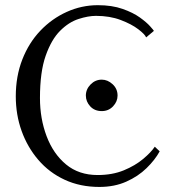

<svg xmlns="http://www.w3.org/2000/svg" viewBox="-20 -718 675 748"><path d="M602.1 -128.4Q584 -95.2 551 -63Q518.1 -30.8 471.9 -10.3Q425.8 10.3 367.2 10.3Q292.5 10.3 232.2 -17.6Q171.9 -45.4 129.4 -95Q86.9 -144.5 64.2 -207.8Q41.5 -271 41.5 -342.8Q41.5 -420.9 66.9 -486.1Q92.3 -551.3 137.2 -598.4Q182.1 -645.5 240 -671.6Q297.9 -697.8 361.3 -697.8Q416.5 -697.8 457.5 -683.3Q498.5 -668.9 524.9 -649.9Q551.3 -630.9 564.9 -615.5Q578.6 -600.1 579.6 -597.7L549.3 -572.3Q544.9 -584 518.8 -604Q492.7 -624 450.2 -640.1Q407.7 -656.2 354 -656.2Q323.7 -656.2 285.9 -644Q248 -631.8 214.1 -597.9Q180.2 -564 158 -501Q135.7 -438 135.7 -335.9Q135.7 -255.9 161.6 -187.3Q187.5 -118.7 237.3 -77.4Q287.1 -36.1 360.4 -36.1Q417.5 -36.1 462.2 -54.4Q506.8 -72.8 538.1 -99.1Q569.3 -125.5 583 -146.5ZM376.5 -285.2Q348.6 -285.2 331.5 -303.7Q314.5 -322.3 314.5 -345.7Q314.5 -370.1 332.8 -388.9Q351.1 -407.7 376.5 -407.7Q399.4 -407.7 418.7 -389.9Q438 -372.1 438 -345.7Q438 -322.3 420.4 -303.7Q402.8 -285.2 376.5 -285.2Z"/></svg>

Font: Kurinto Seri
Style: Regular
Weight: 400
Designer: Kurinto was developed by Clint Goss from a range of fonts that are compatible with the SIL Open Font License Version 1.1
Foundry: Clinton F. Goss
Version: Version 2.196; July 25, 2020